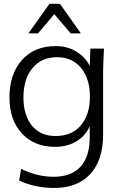

<svg xmlns="http://www.w3.org/2000/svg" viewBox="-20 -749 659 980"><path d="M263.2 -54.7Q346.2 -54.7 392.6 -108.9Q439 -164.1 439 -255.4Q439 -347.2 393.6 -402.3Q349.1 -457 270.5 -457Q191.4 -457 145.5 -400.9Q99.6 -345.7 99.6 -252Q99.6 -160.6 143.1 -107.4Q187 -54.7 263.2 -54.7ZM255.9 210.4Q161.1 210.4 77.6 172.9L87.9 112.8Q169.9 153.3 253.9 153.3Q296.9 153.3 331.1 141.1Q365.2 128.9 389.2 104Q413.1 79.1 425.5 41Q438 2.9 438 -48.8V-104.5Q416 -55.7 370.1 -27.6Q324.2 0.5 260.7 0.5Q155.8 0.5 92.3 -67.4Q28.3 -135.7 28.3 -251.5Q28.3 -370.1 91.3 -441.9Q154.8 -513.7 264.2 -513.7Q325.2 -513.7 370.1 -485.4Q415 -458 438 -412.6L441.4 -501H510.7Q506.3 -414.6 506.3 -387.2V-62Q506.3 67.9 440.9 139.2Q375.5 210.4 255.9 210.4ZM125 -578.6 232.4 -729.5H286.1L392.6 -578.6H340.8L257.3 -676.8L173.8 -578.6Z"/></svg>

Font: Ride Light
Style: Regular
Weight: 300
Version: Version 3.000